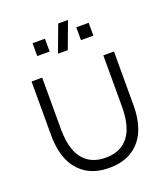

<svg xmlns="http://www.w3.org/2000/svg" viewBox="-143 -871 855 984"><g transform="rotate(-20 285.0 -379.5)"><path d="M60 -246V-540H118V-259Q118 -189 136.2 -141.2Q154.5 -93.5 191.8 -68.2Q229 -43 285 -43Q340.5 -43 377.8 -68.2Q415 -93.5 433.2 -141.2Q451.5 -189 451.5 -259V-540H509.5V-246Q509.5 -168.5 485.5 -111Q461.5 -53.5 411 -20.5Q360.5 12.5 285 12.5Q209 12.5 158.8 -20.5Q108.5 -53.5 84.2 -111Q60 -168.5 60 -246ZM289.5 -627.5H236L290 -772.5H343.5ZM370.5 -652.5V-722.5H438V-652.5ZM132 -652.5V-722.5H199.5V-652.5Z"/></g></svg>

Font: Vela Sans Light
Style: Regular
Weight: 300
Designer: Principal design: Mikhail Sharanda - project Manrope.
Design modification: Ravid Balaliev
Foundry: Mikhail Sharanda
Version: Version 1.001